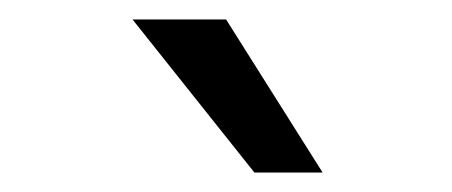

<svg xmlns="http://www.w3.org/2000/svg" viewBox="-20 -822 464 197"><path d="M311 -645H241L116 -802H212Z"/></svg>

Font: Hind Siliguri Fixed
Style: Regular
Weight: 400
Designer: Jyotish Sonowal
Foundry: Indian Type Foundry
Version: Version 1.001;October 28, 2021;FontCreator 12.0.0.2565 64-bi